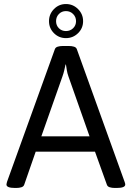

<svg xmlns="http://www.w3.org/2000/svg" viewBox="-20 -930 653 952"><path d="M321 -702Q336 -702 347 -698.5Q358 -695 361 -686L598 -28Q601 -20 601 -15Q601 2 558 2H550Q535 2 524 -1.5Q513 -5 510 -14L451 -178H157L100 -14Q97 -5 86 -1.5Q75 2 60 2H55Q12 2 12 -15Q12 -18 13 -21Q14 -24 15 -29L252 -686Q255 -695 266 -698.5Q277 -702 292 -702ZM307 -610H305Q302 -596 298.5 -581Q295 -566 290 -552L185 -254H424L319 -552Q314 -566 311.5 -581Q309 -596 307 -610ZM307 -910Q342 -910 367 -885Q392 -860 392 -825Q392 -790 367 -765.5Q342 -741 307 -741Q272 -741 247.5 -765.5Q223 -790 223 -825Q223 -860 247.5 -885Q272 -910 307 -910ZM307 -875Q286 -875 272 -860.5Q258 -846 258 -825Q258 -804 272 -790Q286 -776 307 -776Q328 -776 342.5 -790Q357 -804 357 -825Q357 -846 342.5 -860.5Q328 -875 307 -875Z"/></svg>

Font: Asap VF Beta
Style: Regular
Weight: 400
Designer: Pablo Cosgaya
Foundry: Pablo Cosgaya
Version: Version 1.007